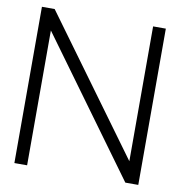

<svg xmlns="http://www.w3.org/2000/svg" viewBox="-79 -773 797 847"><g transform="rotate(10 319.5 -350.0)"><path d="M596 -700H539V-96L98 -700H41V0H98V-604L538 0H596Z"/></g></svg>

Font: AdventPro_ExpandedRegular
Style: ExpandedRegular
Weight: 400
Width: 7
Designer: VivaRado, Andreas Kalpakidis
Foundry: VivaRado, Andreas Kalpakidis
Version: Version 3.000